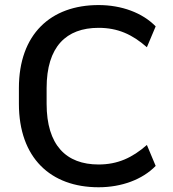

<svg xmlns="http://www.w3.org/2000/svg" viewBox="-20 -749 700 778"><path d="M379.4 -636.2C457 -636.2 515.6 -609.9 575.2 -557.6L610.8 -642.1C557.1 -697.3 472.7 -728.5 379.4 -728.5C185.5 -728.5 56.6 -610.4 56.6 -392.1V-328.6C56.6 -108.9 185.5 9.8 379.4 9.8C472.7 9.8 557.1 -21.5 610.8 -76.7L575.2 -161.6C515.6 -109.4 456.5 -82.5 379.4 -82.5C248 -82.5 168.9 -160.6 168.9 -328.6V-392.1C168.9 -559.6 248 -636.2 379.4 -636.2Z"/></svg>

Font: Winston Medium
Style: Regular
Weight: 500
Designer: Vernon Adams, Kim Jin-seong, David Berlow, Cristiano Sobral
Foundry: The Winston Project Authors
Version: Version 3.004